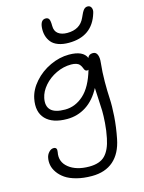

<svg xmlns="http://www.w3.org/2000/svg" viewBox="-153 -904 939 1252"><g transform="rotate(-15 316.5 -278.0)"><path d="M387.2 -618.2Q346.2 -618.2 316.2 -629.4Q286.1 -640.6 270 -660.6Q253.9 -680.7 247.1 -704.8Q240.2 -729 242.2 -757.8Q246.1 -811 280.8 -811Q296.9 -811 303.5 -799.1Q310.1 -787.1 310.1 -752.9Q310.1 -717.8 332.8 -700.4Q355.5 -683.1 394 -683.1Q481 -683.1 512.2 -753.9Q527.8 -790.5 538.8 -803.2Q549.8 -815.9 564.9 -815.9Q583 -815.9 590.1 -800Q597.2 -784.2 589.8 -763.2Q545.9 -618.2 387.2 -618.2ZM308.1 259.8Q251 259.8 204.8 247.6Q158.7 235.4 130.4 215.8Q102.1 196.3 84.5 171.1Q66.9 146 62 120.6Q57.1 95.2 62 70.8Q65.9 49.8 80.6 34.4Q95.2 19 111.8 19Q137.7 19 131.8 50.8Q118.7 114.7 169.4 155.3Q220.2 195.8 307.1 195.8Q378.4 195.8 414.1 159.4Q449.7 123 464.8 47.9Q475.1 -1.5 478.8 -52.2Q482.4 -103 481.7 -134Q481 -165 477.8 -216.8Q474.6 -268.6 474.1 -290Q435.1 -215.8 377 -178.5Q318.8 -141.1 248 -141.1Q149.9 -141.1 103.5 -189.7Q57.1 -238.3 74.2 -325.2Q85.9 -383.3 130.9 -434.1Q175.8 -484.9 239 -514.4Q302.2 -543.9 366.2 -543.9Q461.9 -543.9 483.9 -490.2Q492.2 -513.2 520 -513.2Q541.5 -513.2 549.8 -492.2Q558.1 -471.2 554.2 -439.9Q547.4 -377 547.1 -312.5Q546.9 -248 549.8 -198.7Q552.7 -149.4 547.9 -78.4Q543 -7.3 527.8 68.8Q509.3 162.6 453.6 211.2Q397.9 259.8 308.1 259.8ZM138.2 -312Q127.4 -258.8 155.3 -231.4Q183.1 -204.1 251 -204.1Q320.3 -204.1 376.7 -255.1Q433.1 -306.2 464.8 -416Q460.4 -413.1 456.1 -413.1Q447.8 -413.1 442.9 -418Q438 -422.9 435.8 -429.9Q433.6 -437 429 -445.6Q424.3 -454.1 418.2 -461.2Q412.1 -468.3 397.9 -473.1Q383.8 -478 363.8 -478Q311.5 -478 262.5 -454.6Q213.4 -431.2 180.2 -392.8Q147 -354.5 138.2 -312Z"/></g></svg>

Font: Shantell Sans Irregular
Style: Italic
Weight: 300
Italic angle: -11.31°
Designer: Stephen Nixon, Anya Danilova, Shantell Martin
Foundry: Arrow Type
Version: Version 1.006;[9816181b4]